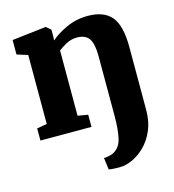

<svg xmlns="http://www.w3.org/2000/svg" viewBox="-118 -667 911 1008"><g transform="rotate(-15 337.5 -163.0)"><path d="M96.5 -75.5V-450.5L37.5 -469V-547.5L221 -569H223L248.5 -547.5V-515.5L247.5 -489Q280 -518.5 334 -543.2Q388 -568 450 -568Q538.5 -568 579.2 -519Q620 -470 620 -352.5V-11Q620 51.5 599.2 99Q578.5 146.5 546 178.5Q513.5 210.5 477.5 226.8Q441.5 243 410.5 243Q396.5 243.5 376 242.2Q355.5 241 349 239L340.5 175Q348 175.5 364.2 172.5Q380.5 169.5 390.5 164.5Q429 146 440.2 99Q451.5 52 451.5 -22V-349.5Q451.5 -417 431.8 -445Q412 -473 367 -473Q335 -473 307.5 -458Q280 -443 264 -430.5V-75.5L319.5 -66V0H42V-66Z"/></g></svg>

Font: Merriweather Black
Style: Regular
Weight: 900
Designer: Eben Sorkin
Foundry: Eben Sorkin
Version: Version 2.200;gftools[0.9.31]